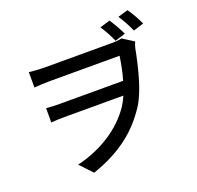

<svg xmlns="http://www.w3.org/2000/svg" viewBox="-156 -1030 1313 1278"><g transform="rotate(-20 500.0 -391.5)"><path d="M740 -838 668 -816C692 -779 715 -738 732 -698L806 -721C789 -758 763 -803 740 -838ZM876 -862 804 -841C828 -805 852 -762 870 -720L944 -743C926 -782 900 -829 876 -862ZM118 -699V-590C154 -593 193 -595 226 -595H723C715 -541 704 -483 688 -430H237C205 -430 172 -432 144 -434V-333C177 -336 205 -337 240 -337H656C645 -312 633 -289 620 -269C533 -141 388 -49 216 -8L298 79C504 8 628 -94 720 -236C778 -327 815 -484 839 -609C843 -625 848 -638 853 -649L774 -699C753 -693 726 -692 699 -692H226C184 -692 142 -697 118 -699Z"/></g></svg>

Font: Noto Sans HK Medium
Style: Regular
Weight: 500
Designer: Ryoko NISHIZUKA 西塚涼子 (kana, bopomofo & ideographs); Paul D. Hunt (Latin, Greek & Cyrillic); Sandoll Communications 산돌커뮤니
Foundry: Adobe
Version: Version 2.002;hotconv 1.0.116;makeotfexe 2.5.65601